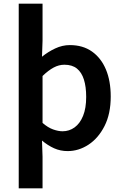

<svg xmlns="http://www.w3.org/2000/svg" viewBox="-20 -817 677 1056"><path d="M83 219V-797H214V-593L211 -505Q244 -532 283.5 -550.5Q323 -569 364 -569Q436 -569 486 -533.5Q536 -498 562.5 -435Q589 -372 589 -286Q589 -191 555 -124Q521 -57 467 -21.5Q413 14 352 14Q312 14 277.5 -1.5Q243 -17 211 -44L214 45V219ZM324 -95Q361 -95 390.5 -116.5Q420 -138 437 -180Q454 -222 454 -284Q454 -340 441.5 -379.5Q429 -419 403 -440Q377 -461 334 -461Q304 -461 275 -445.5Q246 -430 214 -399V-141Q244 -115 272.5 -105Q301 -95 324 -95Z"/></svg>

Font: Noto Sans HK SemiBold
Style: Regular
Weight: 600
Version: Version 2.004-H2;hotconv 1.0.118;makeotfexe 2.5.65603